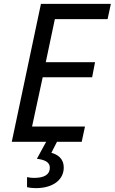

<svg xmlns="http://www.w3.org/2000/svg" viewBox="-20 -734 594 994"><path d="M41 0H219L171 88C211 93 238 105 238 134C238 169 211 187 156 187C147 187 133 186 120 183V235C132 238 147 240 165 240C258 240 310 194 310 134C310 85 277 66 246 57L275 0H403L420 -79H146L201 -334H457L472 -412H217L264 -635H537L554 -714H192Z"/></svg>

Font: BC Sans
Style: Italic
Weight: 400
Italic angle: -12°
Designer: Monotype Design Team
Designer: Province of B.C.
Foundry: Monotype Imaging Inc.
Version: Version 2.000;GOOG;noto-source:20170915:90ef993387c0